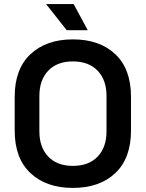

<svg xmlns="http://www.w3.org/2000/svg" viewBox="-20 -907 714 941"><path d="M337 14Q207 14 129.5 -58.5Q52 -131 52 -267V-433Q52 -569 129.5 -641.5Q207 -714 337 -714Q468 -714 545 -641.5Q622 -569 622 -433V-267Q622 -131 545 -58.5Q468 14 337 14ZM337 -94Q415 -94 458.5 -139.5Q502 -185 502 -263V-437Q502 -515 458.5 -560.5Q415 -606 337 -606Q260 -606 216.5 -560.5Q173 -515 173 -437V-263Q173 -185 216.5 -139.5Q260 -94 337 -94ZM307 -759 206 -887H341L410 -759Z"/></svg>

Font: Space Grotesk SemiBold
Style: Regular
Weight: 600
Designer: Florian Karsten
Foundry: Florian Karsten
Version: Version 2.000